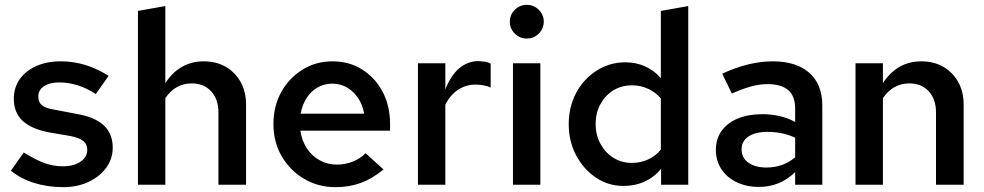

<svg xmlns="http://www.w3.org/2000/svg" viewBox="-20 -762 4061 792"><path d="M240 10Q176 10 120.5 -7.5Q65 -25 25 -58L78 -133Q128 -102 164.5 -89Q201 -76 239 -76Q284 -76 312 -95Q340 -114 340 -144Q340 -167 323.5 -180.5Q307 -194 270 -201L182 -216Q109 -230 73 -264Q37 -298 37 -354Q37 -401 61.5 -435.5Q86 -470 129.5 -489.5Q173 -509 231 -509Q283 -509 332 -494Q381 -479 428 -449L375 -374Q337 -399 299.5 -410.5Q262 -422 224 -422Q185 -422 161.5 -406.5Q138 -391 138 -364Q138 -340 153.5 -327.5Q169 -315 208 -309L297 -292Q372 -279 408.5 -244.5Q445 -210 445 -153Q445 -107 418 -70Q391 -33 345 -11.5Q299 10 240 10Z M549 0V-717L662 -737V-419Q691 -464 731 -486.5Q771 -509 820 -509Q872 -509 911 -486.5Q950 -464 972.5 -424Q995 -384 995 -330V0H881V-298Q881 -353 851 -385.5Q821 -418 771 -418Q737 -418 709.5 -402.5Q682 -387 662 -357V0Z M1364 10Q1292 10 1234 -24.5Q1176 -59 1142 -117.5Q1108 -176 1108 -250Q1108 -324 1140 -382Q1172 -440 1227.5 -474.5Q1283 -509 1351 -509Q1421 -509 1474.5 -475Q1528 -441 1558.5 -383Q1589 -325 1589 -250V-223H1219Q1225 -182 1245.5 -150.5Q1266 -119 1298.5 -101Q1331 -83 1369 -83Q1404 -83 1435.5 -95.5Q1467 -108 1488 -130L1562 -63Q1516 -25 1468.5 -7.5Q1421 10 1364 10ZM1220 -293H1482Q1476 -329 1457.5 -357Q1439 -385 1411.5 -401Q1384 -417 1351 -417Q1318 -417 1290.5 -401.5Q1263 -386 1245 -358Q1227 -330 1220 -293Z M1704 0V-501H1817V-393Q1839 -450 1874 -480Q1909 -510 1955 -510Q1969 -509 1980 -507.5Q1991 -506 2004 -500V-401Q1991 -407 1974.5 -410Q1958 -413 1942 -413Q1901 -413 1868.5 -391Q1836 -369 1817 -330V0Z M2096 0V-501H2209V0ZM2153 -603Q2124 -603 2103.5 -623.5Q2083 -644 2083 -672Q2083 -701 2103.5 -721.5Q2124 -742 2153 -742Q2182 -742 2202.5 -721.5Q2223 -701 2223 -673Q2223 -644 2202.5 -623.5Q2182 -603 2153 -603Z M2552 5Q2489 5 2438 -29.5Q2387 -64 2356.5 -121.5Q2326 -179 2326 -250Q2326 -322 2357 -379.5Q2388 -437 2441.5 -471Q2495 -505 2560 -505Q2603 -505 2640.5 -488.5Q2678 -472 2706 -440V-717L2819 -737V0H2707V-66Q2680 -32 2640 -13.5Q2600 5 2552 5ZM2587 -90Q2623 -90 2654 -104.5Q2685 -119 2706 -145V-356Q2684 -382 2653 -396Q2622 -410 2587 -410Q2544 -410 2510.5 -389.5Q2477 -369 2457 -333Q2437 -297 2437 -250Q2437 -205 2457 -168.5Q2477 -132 2510.5 -111Q2544 -90 2587 -90Z M3111 9Q3059 9 3018.5 -10.5Q2978 -30 2955.5 -64.5Q2933 -99 2933 -144Q2933 -189 2956.5 -222Q2980 -255 3023 -273Q3066 -291 3125 -291Q3160 -291 3194 -283.5Q3228 -276 3260 -259V-315Q3260 -365 3231.5 -390Q3203 -415 3145 -415Q3114 -415 3078.5 -405.5Q3043 -396 2999 -376L2959 -458Q3069 -509 3167 -509Q3265 -509 3318.5 -461.5Q3372 -414 3372 -327V0H3260V-52Q3228 -21 3191 -6Q3154 9 3111 9ZM3039 -146Q3039 -111 3067 -91Q3095 -71 3142 -71Q3176 -71 3205.5 -81.5Q3235 -92 3260 -113V-194Q3234 -206 3206 -212Q3178 -218 3145 -218Q3096 -218 3067.5 -199Q3039 -180 3039 -146Z M3509 0V-501H3622V-419Q3651 -464 3691 -486.5Q3731 -509 3780 -509Q3832 -509 3871 -486.5Q3910 -464 3932.5 -424Q3955 -384 3955 -330V0H3841V-298Q3841 -353 3811 -385.5Q3781 -418 3731 -418Q3697 -418 3669.5 -402.5Q3642 -387 3622 -357V0Z"/></svg>

Font: Red Hat Text Medium
Style: Regular
Weight: 500
Designer: Pentagram, MCKL
Foundry: Pentagram, MCKL
Version: Version 1.023